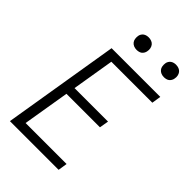

<svg xmlns="http://www.w3.org/2000/svg" viewBox="-272 -1040 1143 1143"><g transform="rotate(45 300.0 -468.5)"><path d="M43 0 164 -735H574L565 -677H220L176 -411H458L448 -353H166L117 -58H462L453 0ZM506 -833Q493 -833 482 -837.5Q471 -842 463.5 -851Q456 -860 454 -872.5Q452 -885 454 -898Q455 -906 460 -914.5Q465 -923 472.5 -928Q480 -933 488.5 -935Q497 -937 505 -937Q518 -937 529.5 -932.5Q541 -928 548 -919Q555 -910 557.5 -897.5Q560 -885 557 -872Q556 -864 551 -855.5Q546 -847 539 -842Q532 -837 523 -835Q514 -833 506 -833ZM276 -833Q263 -833 252 -837.5Q241 -842 233.5 -851Q226 -860 224 -872.5Q222 -885 224 -898Q225 -906 230 -914.5Q235 -923 242.5 -928Q250 -933 258.5 -935Q267 -937 275 -937Q288 -937 299.5 -932.5Q311 -928 318 -919Q325 -910 327.5 -897.5Q330 -885 327 -872Q326 -864 321 -855.5Q316 -847 309 -842Q302 -837 293 -835Q284 -833 276 -833Z"/></g></svg>

Font: Iosevka Light Extended
Style: Italic
Weight: 300
Width: 7
Italic angle: -9°
Monospace: yes
Designer: Belleve Invis
Foundry: Belleve Invis
Version: Version 32.5.0; ttfautohint (v1.8.4)